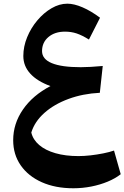

<svg xmlns="http://www.w3.org/2000/svg" viewBox="-20 -655 666 1028"><path d="M250.1 -194.1Q155.4 -144.7 103 -68.8Q50.6 7 50.6 95.6Q50.6 172.4 91 230.4Q131.4 288.4 203.9 320.7Q276.5 353 372.6 353Q421.7 353 468.9 343.7Q516.2 334.3 556.9 317.4Q597.6 300.4 626.4 277.8L590.5 151.1Q566.3 159.5 532.9 166.2Q499.6 172.8 464.9 176.8Q430.2 180.7 400.1 180.7Q330.6 180.7 276.9 165.3Q223.3 149.9 190 121.5Q156.7 93 147.6 54.6Q165.7 -4.3 217.8 -50.6Q269.8 -96.9 346.6 -125.2Q423.4 -153.6 514.5 -158.2L530.1 -301.7Q494.7 -298.7 466 -296.9Q437.3 -295.2 412.3 -295.2Q309.6 -295.2 257.4 -316.9Q205.1 -338.6 205.1 -381.4Q205.1 -427.8 239.3 -456.7Q273.5 -485.6 328 -485.6Q361 -485.6 390.1 -476Q419.2 -466.3 456.2 -443.3L515.6 -560.1Q467 -596.4 421.8 -615.8Q376.5 -635.3 340.5 -635.3Q297.9 -635.3 256.2 -611Q214.5 -586.8 180.2 -546.2Q145.8 -505.7 125.4 -455.9Q104.9 -406.1 104.9 -355.2Q104.9 -301.5 142 -260.9Q179 -220.2 250.1 -194.1Z"/></svg>

Font: Pinar-VF
Style: Regular
Weight: 300
Designer: Amin Abedi
Version: Version 3.0